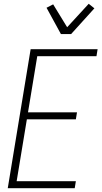

<svg xmlns="http://www.w3.org/2000/svg" viewBox="-20 -995 540 1015"><path d="M21 0 142 -735H496L490 -698H177L128 -401H387L381 -364H122L68 -37H381L375 0ZM302 -815 226 -954 261 -972 335 -851 449 -975 479 -951 356 -815Z"/></svg>

Font: Iosevka Curly Extralight
Style: Italic
Weight: 200
Italic angle: -9°
Monospace: yes
Designer: Belleve Invis
Foundry: Belleve Invis
Version: Version 22.1.2; ttfautohint (v1.8.4)